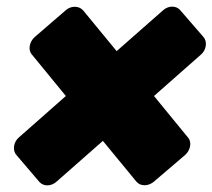

<svg xmlns="http://www.w3.org/2000/svg" viewBox="-20 -628 648 586"><path d="M37 -208C22 -195 17 -170 30 -155L100 -73C113 -58 137 -59 153 -74L294 -198L396 -74C408 -59 432 -59 449 -73L545 -155C560 -168 567 -193 554 -208L450 -335L594 -462C609 -475 614 -500 601 -515L530 -597C517 -612 493 -611 477 -596L336 -472L234 -596C221 -611 197 -611 181 -597L86 -515C71 -502 64 -477 77 -462L181 -335Z"/></svg>

Font: Asimov Print
Style: EIt
Weight: 500
Designer: Google
Version: Version 2.000980; 2014